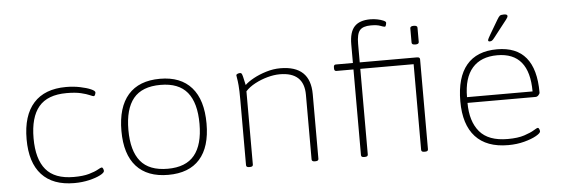

<svg xmlns="http://www.w3.org/2000/svg" viewBox="-49 -908 3113 1065"><g transform="rotate(-5 1507.5 -375.0)"><path d="M326 6Q207 6 145 -61.5Q83 -129 83 -259Q83 -391 145 -460Q207 -529 326 -529Q367 -529 403.5 -521.5Q440 -514 463 -504Q486 -494 486 -485Q486 -481 483 -473Q480 -465 475 -465Q470 -465 453.5 -472.5Q437 -480 406 -487.5Q375 -495 326 -495Q220 -495 171 -436.5Q122 -378 122 -261Q122 -145 171 -86.5Q220 -28 326 -28Q378 -28 411 -37.5Q444 -47 461.5 -57Q479 -67 484 -67Q489 -67 492 -59.5Q495 -52 495 -47Q495 -37 471 -24.5Q447 -12 408.5 -3Q370 6 326 6Z M849 6Q733 6 672 -61.5Q611 -129 611 -259Q611 -391 671.5 -460Q732 -529 849 -529Q964 -529 1024.5 -460Q1085 -391 1085 -259Q1085 -129 1025 -61.5Q965 6 849 6ZM849 -28Q950 -28 998 -86.5Q1046 -145 1046 -261Q1046 -378 998 -436.5Q950 -495 849 -495Q746 -495 698 -436.5Q650 -378 650 -261Q650 -145 698 -86.5Q746 -28 849 -28Z M1299 2Q1283 2 1283 -10V-373Q1283 -427 1280.5 -454.5Q1278 -482 1275.5 -494Q1273 -506 1273 -511Q1273 -516 1280 -519Q1287 -522 1294 -522Q1300 -522 1303 -518Q1306 -514 1309.5 -499.5Q1313 -485 1320 -453Q1337 -470 1369 -487.5Q1401 -505 1440.5 -517Q1480 -529 1519 -529Q1686 -529 1686 -370V-10Q1686 2 1669 2H1665Q1648 2 1648 -10V-370Q1648 -496 1513 -496Q1481 -496 1444.5 -486Q1408 -476 1375 -458.5Q1342 -441 1321 -418V-10Q1321 2 1305 2Z M1939 2Q1923 2 1923 -10V-487H1828Q1816 -487 1816 -501V-509Q1816 -523 1828 -523H1923V-627Q1923 -695 1951.5 -725.5Q1980 -756 2040 -756Q2060 -756 2079.5 -752Q2099 -748 2112.5 -742Q2126 -736 2126 -730Q2126 -724 2123.5 -716Q2121 -708 2117 -708Q2110 -708 2092.5 -715Q2075 -722 2040 -722Q1996 -722 1978.5 -701.5Q1961 -681 1961 -627V-523H2280Q2296 -523 2296 -511V-10Q2296 2 2280 2H2274Q2258 2 2258 -10V-487H1961V-10Q1961 2 1944 2ZM2277 -595Q2257 -595 2257 -607V-687Q2257 -699 2277 -699Q2297 -699 2297 -687V-607Q2297 -595 2277 -595Z M2742 6Q2622 6 2560 -61.5Q2498 -129 2498 -259Q2498 -392 2555.5 -460.5Q2613 -529 2726 -529Q2940 -529 2940 -270Q2940 -263 2932.5 -255Q2925 -247 2916 -247H2537Q2537 -144 2586 -86Q2635 -28 2742 -28Q2799 -28 2835 -40Q2871 -52 2889.5 -63.5Q2908 -75 2913 -75Q2918 -75 2921 -67.5Q2924 -60 2924 -55Q2924 -45 2898.5 -30.5Q2873 -16 2831.5 -5Q2790 6 2742 6ZM2537 -279H2902Q2902 -496 2724 -496Q2633 -496 2585 -441Q2537 -386 2537 -279ZM2690 -576Q2681 -576 2681 -583Q2681 -586 2685.5 -595Q2690 -604 2696 -614L2742 -692Q2752 -709 2758 -713.5Q2764 -718 2781 -718Q2800 -718 2800 -708Q2800 -701 2790.5 -689Q2781 -677 2767 -659L2717 -595Q2708 -583 2702.5 -579.5Q2697 -576 2690 -576Z"/></g></svg>

Font: Asap Semi Expanded Thin
Style: Regular
Weight: 100
Width: 6
Designer: Pablo Cosgaya
Foundry: Omnibus-Type
Version: Version 3.001; ttfautohint (v1.8.4.7-5d5b)